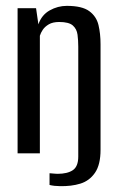

<svg xmlns="http://www.w3.org/2000/svg" viewBox="-20 -523 403 655"><path d="M184 112Q175 112 166 111Q157 110 149 108V68Q150 68 155.5 68.5Q161 69 167.5 69.5Q174 70 176 70Q210 70 228.5 57.5Q247 45 247 11V-364Q247 -385 244.5 -404.5Q242 -424 228.5 -436Q215 -448 182 -448Q160 -448 146.5 -440Q133 -432 126 -421.5Q119 -411 116 -401V0H40V-495H103L111 -440Q122 -472 149.5 -487.5Q177 -503 208 -503Q260 -503 284.5 -485Q309 -467 316 -437.5Q323 -408 323 -372V-12Q323 39 304 66.5Q285 94 254 103.5Q223 113 184 112Z"/></svg>

Font: Alumni Sans Medium
Style: Regular
Weight: 500
Designer: Robert E. Leuschke
Foundry: Robert E. Leuschke
Version: Version 1.018